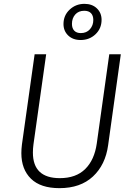

<svg xmlns="http://www.w3.org/2000/svg" viewBox="-20 -967 690 998"><path d="M542 -212Q528 -110 463 -49.5Q398 11 289 11Q191 11 141 -38Q91 -87 91 -171Q91 -192 94 -216L160 -685H220L154 -217Q151 -195 151 -174Q151 -41 291 -41Q375 -41 423 -88.5Q471 -136 483 -221L548 -685H608ZM508 -864Q508 -819 476.5 -789Q445 -759 399 -759Q359 -759 334.5 -782.5Q310 -806 310 -842Q310 -887 342 -917Q374 -947 419 -947Q459 -947 483.5 -923.5Q508 -900 508 -864ZM354 -843Q354 -820 366 -807.5Q378 -795 400 -795Q430 -795 447.5 -815Q465 -835 465 -863Q465 -886 453 -898.5Q441 -911 418 -911Q388 -911 371 -891.5Q354 -872 354 -843Z"/></svg>

Font: FiraGO Light
Style: Italic
Weight: 300
Italic angle: -8°
Designer: bBox Type GmbH
Foundry: bBox Type GmbH
Version: Version 1.001